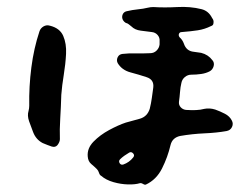

<svg xmlns="http://www.w3.org/2000/svg" viewBox="-20 -520 715 545"><path d="M638 -178Q643 -169 638.5 -159.5Q634 -150 623 -148Q595 -143 560.5 -141.5Q526 -140 491 -134Q469 -129 464 -108Q456 -74 440 -42Q424 -10 394 4Q390 5 386 2Q381 -1 377 0Q364 4 343.5 3.5Q323 3 302 -3Q281 -9 267 -21Q263 -23 261 -29.5Q259 -36 255 -40Q248 -47 239 -54.5Q230 -62 229 -76Q227 -99 245.5 -118Q264 -137 290 -151Q316 -165 337 -172Q347 -175 357 -177.5Q367 -180 377 -183Q398 -189 405 -211Q409 -227 411 -242Q413 -257 415 -271Q418 -294 396 -301Q375 -308 350.5 -314.5Q326 -321 314 -341Q310 -349 314 -357.5Q318 -366 328 -367Q346 -369 365.5 -368.5Q385 -368 406 -369Q417 -369 424.5 -376.5Q432 -384 433 -394V-403Q434 -413 427.5 -420.5Q421 -428 411 -429Q396 -431 379.5 -433Q363 -435 353 -445Q349 -448 345.5 -451Q342 -454 337 -455Q332 -458 329 -463Q325 -471 328 -478.5Q331 -486 339 -488Q356 -492 371.5 -493.5Q387 -495 399 -498Q403 -499 407 -499.5Q411 -500 415 -500Q447 -498 483.5 -500Q520 -502 552 -494Q572 -489 582 -469Q583 -468 583 -467.5Q583 -467 584 -466Q587 -461 586 -455Q586 -448 579 -446Q561 -437 541.5 -434Q522 -431 496 -429Q490 -429 488 -424Q486 -419 490 -414Q498 -407 502 -396Q509 -375 530 -373Q535 -372 540.5 -371.5Q546 -371 551 -370Q571 -365 583 -349Q589 -342 586.5 -332.5Q584 -323 576 -318Q565 -312 551 -310Q537 -308 523 -308Q513 -308 505 -301.5Q497 -295 495 -285Q492 -273 491 -259Q490 -245 488 -231Q487 -222 493 -215.5Q499 -209 508 -208Q523 -207 536 -207.5Q549 -208 560 -211Q575 -214 591 -209Q605 -204 618.5 -197Q632 -190 638 -178ZM154 -251Q153 -216 151 -184Q149 -152 150 -125Q150 -117 143 -108Q137 -101 127 -104Q121 -106 114.5 -108.5Q108 -111 101 -114Q82 -124 74 -145Q68 -160 62.5 -176Q57 -192 61 -205Q62 -209 62.5 -212.5Q63 -216 63 -220Q62 -274 69 -328.5Q76 -383 92 -431Q95 -440 103.5 -445Q112 -450 122 -447Q150 -440 159.5 -418Q169 -396 167.5 -367Q166 -338 161 -307.5Q156 -277 154 -251ZM358 -73Q363 -79 358 -84.5Q353 -90 347 -87Q340 -83 333 -78Q326 -73 321 -68Q316 -63 319.5 -57Q323 -51 330 -53Q347 -59 358 -73Z"/></svg>

Font: Slackside One
Style: Regular
Weight: 400
Version: Version 1.000